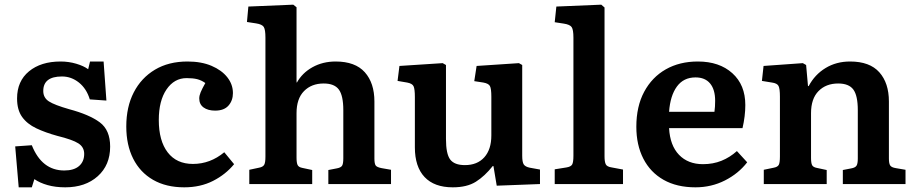

<svg xmlns="http://www.w3.org/2000/svg" viewBox="-20 -787 3920 821"><path d="M60 14 45 -161 116 -166Q159 -58 255 -58Q296 -58 318 -77Q340 -96 340 -129Q340 -158 315 -174Q290 -190 225 -206Q174 -220 135 -238.5Q96 -257 74.5 -287Q53 -317 53 -366Q53 -440 104 -482Q155 -524 239 -524Q274 -524 306 -514.5Q338 -505 357 -491L365 -524H423L435 -357L364 -362Q350 -408 317.5 -434Q285 -460 245 -460Q165 -460 165 -398Q165 -369 189 -353.5Q213 -338 276 -320Q362 -297 406.5 -264Q451 -231 451 -160Q451 -81 398 -33.5Q345 14 259 14Q217 14 183.5 4.5Q150 -5 127 -21L116 14Z M768 14Q690 14 634.5 -18Q579 -50 549.5 -108.5Q520 -167 520 -246Q520 -330 552 -392Q584 -454 642.5 -489Q701 -524 782 -524Q841 -524 884.5 -505.5Q928 -487 952 -456.5Q976 -426 976 -389Q976 -357 957 -335.5Q938 -314 900 -314Q869 -314 850.5 -327.5Q832 -341 832 -366Q832 -378 838 -392.5Q844 -407 858 -432Q841 -444 823 -448.5Q805 -453 778 -453Q725 -453 692 -404.5Q659 -356 659 -274Q659 -185 697 -135.5Q735 -86 805 -86Q879 -86 939 -136L981 -85Q945 -41 891 -13.5Q837 14 768 14Z M1046 0V-61L1088 -70Q1104 -73 1109.5 -82Q1115 -91 1115 -117V-626Q1115 -660 1108 -671.5Q1101 -683 1075 -687L1036 -693L1042 -759L1234 -767L1248 -756V-439L1249 -433Q1272 -475 1316 -499.5Q1360 -524 1415 -524Q1499 -524 1540 -478Q1581 -432 1581 -353V-109Q1581 -88 1586 -80Q1591 -72 1612 -68L1652 -61V0H1384V-60L1420 -67Q1437 -70 1442.5 -78Q1448 -86 1448 -110V-316Q1448 -378 1429 -404Q1410 -430 1364 -430Q1312 -430 1280 -397.5Q1248 -365 1248 -303V-113Q1248 -91 1252.5 -81.5Q1257 -72 1273 -69L1315 -60V0Z M1916 14Q1837 14 1795.5 -30Q1754 -74 1754 -157V-372Q1754 -406 1748.5 -418Q1743 -430 1721 -434L1680 -441L1688 -505L1873 -517L1887 -509V-193Q1887 -129 1905 -105Q1923 -81 1968 -81Q2021 -81 2051 -114.5Q2081 -148 2081 -208V-373Q2081 -408 2075 -419Q2069 -430 2047 -434L2008 -440L2018 -505L2199 -517L2213 -509V-121Q2213 -94 2219.5 -84Q2226 -74 2245 -70L2289 -62V0L2104 7L2090 -77H2087Q2053 -34 2015 -10Q1977 14 1916 14Z M2352 0V-63L2402 -71Q2421 -74 2426.5 -83.5Q2432 -93 2432 -121V-626Q2432 -660 2424.5 -671Q2417 -682 2391 -686L2352 -692L2359 -759L2551 -767L2565 -755V-118Q2565 -96 2570 -85Q2575 -74 2596 -71L2644 -62V0Z M2954 14Q2874 14 2817.5 -18Q2761 -50 2731 -108.5Q2701 -167 2701 -245Q2701 -332 2734.5 -394.5Q2768 -457 2827 -490.5Q2886 -524 2964 -524Q3056 -524 3111.5 -474Q3167 -424 3167 -338Q3167 -291 3155 -239H2841Q2845 -165 2883.5 -125Q2922 -85 2986 -85Q3029 -85 3065 -99.5Q3101 -114 3131 -141L3175 -93Q3138 -45 3080 -15.5Q3022 14 2954 14ZM2841 -309H3035Q3038 -330 3038 -356Q3038 -404 3016.5 -430Q2995 -456 2954 -456Q2903 -456 2874.5 -417Q2846 -378 2841 -309Z M3246 0V-61L3289 -70Q3305 -73 3310 -82Q3315 -91 3315 -118V-374Q3315 -408 3309 -419.5Q3303 -431 3281 -434L3238 -441L3245 -505L3413 -517L3427 -509L3435 -419H3438Q3464 -468 3510 -496Q3556 -524 3615 -524Q3699 -524 3740 -478Q3781 -432 3781 -353V-109Q3781 -88 3786.5 -79.5Q3792 -71 3811 -68L3852 -61V0H3584V-60L3620 -67Q3637 -70 3642.5 -78.5Q3648 -87 3648 -109V-316Q3648 -378 3629 -404Q3610 -430 3564 -430Q3512 -430 3480 -397.5Q3448 -365 3448 -303V-112Q3448 -90 3452.5 -81Q3457 -72 3473 -69L3515 -60V0Z"/></svg>

Font: Literata SemiBold
Style: Regular
Weight: 600
Designer: Latin by Veronika Burian and Jose Scaglione. Greek by Irene Vlachou. Cyrillic by Vera Evstafieva.
Foundry: TypeTogether
Version: Version 3.103; ttfautohint (v1.8.4.7-5d5b);gftools[0.9.29]